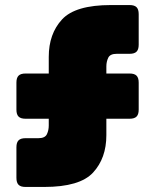

<svg xmlns="http://www.w3.org/2000/svg" viewBox="-20 -740 614 760"><path d="M401 -205Q401 -114 348.5 -57Q296 0 155 0H81Q62 0 53.5 -8.5Q45 -17 45 -36V-157Q45 -176 53.5 -184.5Q62 -193 81 -193H132Q158 -193 165.5 -208.5Q173 -224 173 -243V-270H81Q62 -270 53.5 -278.5Q45 -287 45 -306V-413Q45 -432 53.5 -440.5Q62 -449 81 -449H173V-515Q173 -606 225.5 -663Q278 -720 419 -720H493Q512 -720 520.5 -711.5Q529 -703 529 -684V-563Q529 -544 520.5 -535.5Q512 -527 493 -527H442Q416 -527 408.5 -511.5Q401 -496 401 -477V-449H493Q512 -449 520.5 -440.5Q529 -432 529 -413V-306Q529 -287 520.5 -278.5Q512 -270 493 -270H401Z"/></svg>

Font: Bungee
Style: Regular
Weight: 400
Designer: David Jonathan Ross
Foundry: David Jonathan Ross
Version: Version 1.001;PS 1.0;hotconv 1.0.72;makeotf.lib2.5.5900